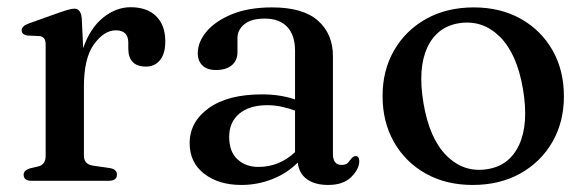

<svg xmlns="http://www.w3.org/2000/svg" viewBox="-20 -501 1624 532"><path d="M206.5 -450.5 210.5 -367.5Q229.5 -423 265.5 -452Q301.5 -481 342 -481Q387.5 -481 412.8 -456Q438 -431 438 -386.5Q438 -352 423.2 -334.2Q408.5 -316.5 385 -316.5Q335.5 -316.5 335.5 -366.5V-383.5Q335 -417 301 -417Q268.5 -417 240.5 -378.5Q212.5 -340 212.5 -261.5V-70Q212.5 -45.5 238 -42L283 -35.5Q304 -32.5 304 -17Q304 0 280.5 0H68Q45.5 0 45.5 -17Q45.5 -29 63 -34.5L86.5 -40Q106.5 -45 106.5 -69.5V-378Q106.5 -399 90 -401L56.5 -402.5Q40 -405 40 -417Q40 -429 60 -436L141 -465Q161 -472 170.8 -474.5Q180.5 -477 186 -477Q204 -477 206.5 -450.5Z M505.5 -104Q505.5 -163.5 558.5 -201.5Q611.5 -239.5 706 -239.5Q732.5 -239.5 755.5 -235.8Q778.5 -232 797.5 -225.5V-360.5Q797.5 -403.5 775.8 -426.5Q754 -449.5 714 -449.5Q676 -449.5 657 -433.8Q638 -418 638 -396.5V-357Q638 -333 622 -320Q606 -307 578.5 -307Q554 -307 541 -319.5Q528 -332 528 -353.5Q528 -384.5 552.2 -413.5Q576.5 -442.5 622.5 -461.5Q668.5 -480.5 734 -480.5Q819.5 -480.5 861 -443.8Q902.5 -407 902.5 -345.5V-75Q902.5 -44 926 -44Q938.5 -44 943.8 -49.8Q949 -55.5 953 -61Q959 -68.5 965 -68.5Q975.5 -68.5 975.5 -54.5Q975.5 -33 953.5 -10.8Q931.5 11.5 889 11.5Q853 11.5 830.8 -4.2Q808.5 -20 805 -50.5Q775 -20.5 734 -4.5Q693 11.5 649 11.5Q585.5 11.5 545.5 -19.8Q505.5 -51 505.5 -104ZM615 -121.5Q615 -81 637.8 -59.8Q660.5 -38.5 696 -38.5Q754 -38.5 797.5 -79.5V-194.5Q780 -201 761 -205.2Q742 -209.5 720.5 -209.5Q671 -209.5 643 -186Q615 -162.5 615 -121.5Z M1293 -480.5Q1366.5 -480.5 1422.8 -449Q1479 -417.5 1510.8 -362Q1542.5 -306.5 1542.5 -234Q1542.5 -163 1510.5 -107.5Q1478.5 -52 1421.5 -20.2Q1364.5 11.5 1289.5 11.5Q1216 11.5 1159.8 -20Q1103.5 -51.5 1071.8 -107.2Q1040 -163 1040 -235Q1040 -306 1072 -361.5Q1104 -417 1161 -448.8Q1218 -480.5 1293 -480.5ZM1328.5 -32Q1391 -41 1418.2 -99.2Q1445.5 -157.5 1429 -254.5Q1412.5 -352 1365.2 -399Q1318 -446 1254 -437Q1191.5 -428 1164.2 -369.8Q1137 -311.5 1153.5 -214.5Q1170 -117 1217.2 -69.8Q1264.5 -22.5 1328.5 -32Z"/></svg>

Font: Fraunces 9pt S000
Style: Regular
Weight: 400
Version: Version 1.000; ttfautohint (v1.8.3)